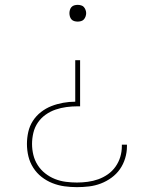

<svg xmlns="http://www.w3.org/2000/svg" viewBox="-20 -548 640 791"><path d="M297 223Q271 223 245.5 219.5Q220 216 196 206.5Q172 197 151.5 181Q131 165 117 143Q103 121 97 96Q91 71 91 45Q91 20 96.5 -4.5Q102 -29 115.5 -50Q129 -71 149 -86.5Q169 -102 192 -111Q215 -120 240 -124.5Q265 -129 290 -129V-300H310V-110H300Q277 -110 254 -107Q231 -104 209 -96.5Q187 -89 168 -75.5Q149 -62 136 -43Q123 -24 117.5 -1Q112 22 112 45Q112 68 117.5 90.5Q123 113 135.5 132.5Q148 152 166.5 166.5Q185 181 206.5 189.5Q228 198 251 201Q274 204 297 204Q319 204 341.5 201Q364 198 385 190.5Q406 183 424.5 170Q443 157 456 138.5Q469 120 475.5 98.5Q482 77 482 54Q482 53 482 51Q482 49 482 48H503Q503 50 503 51.5Q503 53 503 55Q503 80 495.5 104.5Q488 129 474 149Q460 169 439.5 184Q419 199 395.5 208Q372 217 347 220Q322 223 297 223ZM300 -459Q293 -459 286 -461Q279 -463 274.5 -468Q270 -473 268 -480Q266 -487 266 -494Q266 -500 268 -507Q270 -514 274.5 -519Q279 -524 286 -526Q293 -528 300 -528Q307 -528 314 -526Q321 -524 325.5 -519Q330 -514 332.5 -507Q335 -500 335 -494Q335 -487 332.5 -480Q330 -473 325.5 -468Q321 -463 314 -461Q307 -459 300 -459Z"/></svg>

Font: Zed Sans Thin Extended
Style: Regular
Weight: 100
Width: 7
Designer: Belleve Invis
Foundry: Belleve Invis
Version: Version 1.0.0; ttfautohint (v1.8.4)